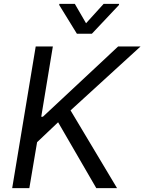

<svg xmlns="http://www.w3.org/2000/svg" viewBox="-20 -966 742 986"><path d="M42.6 0 163.4 -727.3H251.4L191.8 -366.5H200.3L586.6 -727.3H701.7L342.3 -399.1L581 0H474.4L278.4 -338.1L170.5 -235.8L130.7 0ZM284.1 -940.3 284.8 -946H364.3L421.9 -846.6L512.1 -946H591.6L590.9 -940.3L451.7 -792.6H375Z"/></svg>

Font: Inter P
Style: Italic
Weight: 400
Italic angle: -9.40001°
Designer: Rasmus Andersson
Foundry: rsms
Version: Version 3.018;git-588b23468